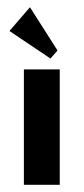

<svg xmlns="http://www.w3.org/2000/svg" viewBox="-20 -513 233 533"><path d="M120.1 -350.5 139.7 -372.8 63.2 -492.9 6.2 -427ZM145.9 0V-320.3H46.3V0Z"/></svg>

Font: Gidugu
Style: Regular
Weight: 400
Designer: Purushoth Kumar Guthula
Foundry: Silicon Andhra, USA.
Version: Version 1.0.5; ttfautohint (v1.2.25-373a) -l 7 -r 28 -G 50 -